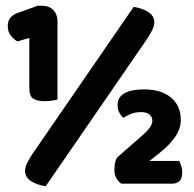

<svg xmlns="http://www.w3.org/2000/svg" viewBox="-20 -641 676 668"><path d="M82 -509 41 -497Q29 -503 18 -516.5Q7 -530 7 -550Q7 -568 16 -579Q25 -590 39 -595L111 -621H127Q151 -621 165.5 -606Q180 -591 180 -567V-295Q174 -293 161.5 -291Q149 -289 135 -289Q109 -289 95.5 -298Q82 -307 82 -335ZM481 -330Q541 -330 575 -301.5Q609 -273 609 -224Q609 -193 589.5 -165Q570 -137 539 -112L500 -81H604Q607 -74 610.5 -63.5Q614 -53 614 -42Q614 -20 604.5 -11Q595 -2 579 -2H402Q391 -10 384.5 -21.5Q378 -33 378 -49Q378 -86 392 -97L465 -161Q480 -174 489 -183Q498 -192 502.5 -199Q507 -206 508.5 -211Q510 -216 510 -221Q510 -234 500 -242.5Q490 -251 472 -251Q450 -251 435 -244.5Q420 -238 409 -231Q401 -238 395 -249.5Q389 -261 389 -276Q389 -303 413 -316.5Q437 -330 481 -330ZM445 -617Q476 -612 495.5 -599.5Q515 -587 517 -566Q517 -551 509.5 -536Q502 -521 490 -503L139 7Q108 2 88.5 -10.5Q69 -23 67 -44Q67 -59 74.5 -74Q82 -89 94 -107Z"/></svg>

Font: Baloo Da 2 ExtraBold
Style: Regular
Weight: 800
Designer: Noopur Datye, Sulekha Rajkumar and Ek Type
Foundry: Ek Type
Version: Version 1.640;hotconv 1.0.111;makeotfexe 2.5.65597; ttfautoh